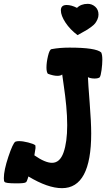

<svg xmlns="http://www.w3.org/2000/svg" viewBox="-80 -760 581 1000"><path d="M-60 168Q-60 127 -36.5 56.5Q-13 -14 0 -22Q8 -25 19 -25Q39 -25 66.5 -18Q94 -11 103 -4Q105 -4 105 11Q105 12 99 49Q155 88 191 88Q232 88 251 34Q270 -20 270 -108Q270 -156 265 -208.5Q260 -261 252.5 -311.5Q245 -362 244 -372Q236 -365 219 -365Q198 -365 169 -376Q162 -386 162 -408Q162 -435 170 -468.5Q178 -502 188 -504Q230 -512 282 -512Q419 -512 447 -487Q453 -475 453 -449Q453 -426 449 -395.5Q445 -365 439 -357Q430 -351 413 -351Q392 -351 378 -358Q379 -327 387 -225Q395 -123 395 -65Q395 220 243 220Q169 220 68 159Q59 190 54 190Q53 190 53 190Q48 195 5 195Q-53 195 -56 187Q-60 186 -60 168ZM237 -706Q237 -734 267 -734Q292 -734 321 -719Q342 -740 377 -740Q399 -740 416 -725Q433 -710 433 -684Q433 -671 427.5 -659Q422 -647 416 -639Q410 -631 396 -620.5Q382 -610 374.5 -605.5Q367 -601 348 -590.5Q329 -580 324 -577Q285 -606 261 -642.5Q237 -679 237 -706Z"/></svg>

Font: Gorditas
Style: Regular
Weight: 400
Designer: Gustavo Dipre (gbrenda1987@gmail.com)
Foundry: Gustavo Dipre (gbrenda1987@gmail.com)
Version: Version 1.001